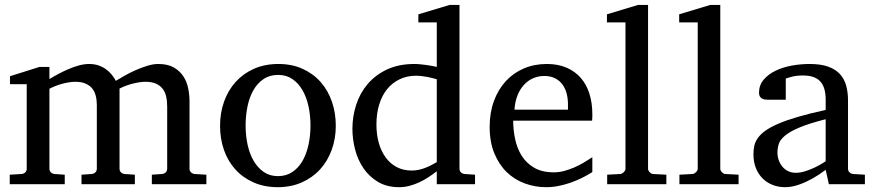

<svg xmlns="http://www.w3.org/2000/svg" viewBox="-20 -757 3591 789"><path d="M604 0V-39.1L646 -42Q655.3 -43 661.1 -48.8Q667 -54.7 667 -64V-318.8Q667 -342.3 662.6 -361.1Q658.2 -379.9 647.7 -393.1Q637.2 -406.2 620.1 -413.6Q603 -420.9 578.1 -420.9Q565.4 -420.9 551.5 -418.7Q537.6 -416.5 523.7 -412.8Q509.8 -409.2 496.3 -404.1Q482.9 -398.9 471.2 -393.1V-64Q471.2 -54.7 477.1 -48.8Q482.9 -43 492.2 -42L534.2 -39.1V0H314.9V-39.1L356.9 -42Q366.2 -43 372.1 -48.8Q377.9 -54.7 377.9 -64V-325.2Q377.9 -346.2 373.3 -364Q368.7 -381.8 358.2 -394.3Q347.7 -406.7 330.8 -413.8Q314 -420.9 290 -420.9Q275.9 -420.9 260.5 -418.2Q245.1 -415.5 231 -411.4Q216.8 -407.2 204.3 -402.1Q191.9 -397 183.1 -392.1V-64Q183.1 -54.7 189 -48.8Q194.8 -43 204.1 -42L246.1 -39.1V0H20V-39.1L68.8 -42Q78.1 -43 84 -48.8Q89.8 -54.7 89.8 -64V-411.1H21V-443.8L142.1 -481.9H183.1V-432.1Q199.7 -442.4 220 -453.1Q240.2 -463.9 261.7 -473.1Q283.2 -482.4 304.9 -488.3Q326.7 -494.1 346.2 -494.1Q367.7 -494.1 385.3 -488Q402.8 -481.9 416.3 -471.9Q429.7 -461.9 439.7 -449.5Q449.7 -437 456.1 -424.8Q471.2 -434.1 492.7 -446.3Q514.2 -458.5 538.1 -469Q562 -479.5 585.9 -486.8Q609.9 -494.1 629.9 -494.1Q669.4 -494.1 694.3 -479.7Q719.2 -465.3 733.6 -443.1Q748 -420.9 753.4 -393.6Q758.8 -366.2 758.8 -340.8V-64Q758.8 -54.7 764.9 -48.8Q771 -43 779.8 -42L828.1 -39.1V0Z M1255.9 -241.2Q1255.9 -282.2 1247.8 -319.8Q1239.7 -357.4 1223.1 -386.2Q1206.5 -415 1181.6 -432.1Q1156.7 -449.2 1123 -449.2Q1088.4 -449.2 1063 -432.1Q1037.6 -415 1021.2 -386.2Q1004.9 -357.4 997.1 -319.8Q989.3 -282.2 989.3 -241.2Q989.3 -200.7 997.3 -163.1Q1005.4 -125.5 1022 -96.7Q1038.6 -67.9 1063.5 -50.5Q1088.4 -33.2 1122.1 -33.2Q1156.2 -33.2 1181.6 -50.3Q1207 -67.4 1223.4 -96.2Q1239.7 -125 1247.8 -162.6Q1255.9 -200.2 1255.9 -241.2ZM1359.9 -240.2Q1359.9 -187 1343 -140.9Q1326.2 -94.7 1295.2 -60.8Q1264.2 -26.9 1220 -7.3Q1175.8 12.2 1121.1 12.2Q1066.4 12.2 1022.5 -7.1Q978.5 -26.4 947.8 -60.1Q917 -93.8 900.6 -139.9Q884.3 -186 884.3 -240.2Q884.3 -293.5 900.9 -339.8Q917.5 -386.2 948.7 -420.7Q980 -455.1 1024.2 -474.6Q1068.4 -494.1 1124 -494.1Q1179.7 -494.1 1223.6 -474.1Q1267.6 -454.1 1297.9 -419.7Q1328.1 -385.3 1344 -339.1Q1359.9 -293 1359.9 -240.2Z M1774.9 -431.2Q1768.6 -433.1 1758.5 -435.8Q1748.5 -438.5 1737.1 -440.7Q1725.6 -442.9 1713.1 -444.3Q1700.7 -445.8 1689.9 -445.8Q1652.8 -445.8 1622.6 -431.4Q1592.3 -417 1571 -390.9Q1549.8 -364.7 1538.3 -327.6Q1526.9 -290.5 1526.9 -245.1Q1526.9 -204.1 1536.6 -169.7Q1546.4 -135.3 1564.9 -109.9Q1583.5 -84.5 1610.4 -70.3Q1637.2 -56.2 1671.9 -56.2Q1687 -56.2 1701.2 -59.3Q1715.3 -62.5 1728.5 -67.6Q1741.7 -72.8 1753.4 -78.9Q1765.1 -85 1774.9 -90.8ZM1774.9 0V-53.2Q1757.8 -40 1739.5 -28.1Q1721.2 -16.1 1701.9 -7.3Q1682.6 1.5 1662.4 6.8Q1642.1 12.2 1620.1 12.2Q1569.8 12.2 1533.4 -9.5Q1497.1 -31.2 1473.6 -65.7Q1450.2 -100.1 1439.2 -142.8Q1428.2 -185.5 1428.2 -228Q1428.2 -278.8 1443.8 -326.9Q1459.5 -375 1491.2 -412.1Q1522.9 -449.2 1570.8 -471.7Q1618.7 -494.1 1683.1 -494.1Q1694.8 -494.1 1708.5 -492.7Q1722.2 -491.2 1735.1 -489.5Q1748 -487.8 1758.5 -485.6Q1769 -483.4 1774.9 -481.9V-665H1699.2V-698.2L1828.1 -736.8H1868.2V-64Q1868.2 -54.7 1874 -48.8Q1879.9 -43 1889.2 -42L1932.1 -39.1V0Z M2414.1 -49.8Q2393.1 -36.6 2370.4 -25.4Q2347.7 -14.2 2323.5 -5.9Q2299.3 2.4 2274.4 7.3Q2249.5 12.2 2224.1 12.2Q2178.7 12.2 2136.7 -3.2Q2094.7 -18.6 2062.7 -49.3Q2030.8 -80.1 2011.5 -126.7Q1992.2 -173.3 1992.2 -235.8Q1992.2 -294.4 2009.8 -342Q2027.3 -389.6 2058.6 -423.6Q2089.8 -457.5 2132.8 -475.8Q2175.8 -494.1 2227.1 -494.1Q2273.4 -494.1 2308.6 -478.8Q2343.8 -463.4 2367.2 -436.3Q2390.6 -409.2 2402.3 -371.3Q2414.1 -333.5 2414.1 -289.1V-275.9Q2414.1 -268.1 2413.1 -261.2H2088.9Q2088.9 -223.1 2096.9 -185.1Q2105 -147 2124 -116.7Q2143.1 -86.4 2175.3 -67.6Q2207.5 -48.8 2255.9 -48.8Q2277.3 -48.8 2298.3 -54.4Q2319.3 -60.1 2339.6 -68.8Q2359.9 -77.6 2378.4 -88.6Q2397 -99.6 2414.1 -110.8ZM2314 -328.1Q2314 -353 2308.1 -374.3Q2302.2 -395.5 2290.3 -411.1Q2278.3 -426.8 2260 -435.8Q2241.7 -444.8 2216.8 -444.8Q2191.9 -444.8 2170.4 -435.3Q2148.9 -425.8 2132.6 -407.7Q2116.2 -389.6 2106.2 -364Q2096.2 -338.4 2094.2 -306.2H2314Z M2475.1 0V-39.1L2528.3 -42Q2535.2 -42 2542.7 -49.1Q2550.3 -56.2 2550.3 -63V-665H2474.1V-698.2L2602.1 -736.8H2643.1V-63Q2643.1 -56.2 2650.1 -49.1Q2657.2 -42 2664.1 -42L2718.3 -39.1V0Z M2772 0V-39.1L2825.2 -42Q2832 -42 2839.6 -49.1Q2847.2 -56.2 2847.2 -63V-665H2771V-698.2L2898.9 -736.8H2939.9V-63Q2939.9 -56.2 2947 -49.1Q2954.1 -42 2960.9 -42L3015.1 -39.1V0Z M3373 -267.1Q3305.7 -250 3266.1 -233.4Q3226.6 -216.8 3206.3 -200Q3186 -183.1 3180.4 -165.8Q3174.8 -148.4 3174.8 -129.9Q3174.8 -114.3 3179.9 -99.4Q3185.1 -84.5 3194.6 -72.8Q3204.1 -61 3218 -54Q3231.9 -46.9 3250 -46.9Q3270 -46.9 3291.7 -54.2Q3313.5 -61.5 3331.5 -70.3Q3352.5 -80.6 3373 -94.2ZM3386.2 0 3373 -59.1Q3346.7 -39.1 3318.8 -23.4Q3306.6 -16.6 3293 -10.3Q3279.3 -3.9 3264.9 1.2Q3250.5 6.3 3235.6 9.3Q3220.7 12.2 3206.1 12.2Q3178.7 12.2 3155 2.9Q3131.3 -6.3 3113.8 -23.9Q3096.2 -41.5 3086.2 -66.4Q3076.2 -91.3 3076.2 -123Q3076.2 -141.6 3079.8 -158.2Q3083.5 -174.8 3094.7 -190.4Q3106 -206.1 3126.2 -220.5Q3146.5 -234.9 3179.4 -249Q3212.4 -263.2 3260 -277.1Q3307.6 -291 3373 -305.2V-348.1Q3373 -398.4 3350.6 -422.6Q3328.1 -446.8 3279.8 -446.8Q3253.4 -446.8 3234.9 -441.9Q3216.3 -437 3209 -434.1V-347.2H3136.2Q3129.4 -347.2 3122.8 -348.1Q3116.2 -349.1 3110.8 -352.3Q3105.5 -355.5 3102.3 -361.1Q3099.1 -366.7 3099.1 -376Q3099.1 -406.7 3117.7 -429Q3136.2 -451.2 3166 -465.8Q3195.8 -480.5 3232.9 -487.3Q3270 -494.1 3307.1 -494.1Q3353.5 -494.1 3384 -482.9Q3414.6 -471.7 3432.4 -451.7Q3450.2 -431.6 3457.5 -404.3Q3464.8 -377 3464.8 -344.2V-64Q3464.8 -54.7 3470.9 -48.8Q3477.1 -43 3485.8 -42L3534.2 -39.1V0Z"/></svg>

Font: Charis SIL APac
Style: Regular
Weight: 400
Foundry: SIL International
Version: Version 5.000